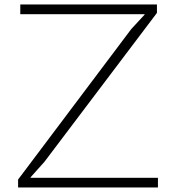

<svg xmlns="http://www.w3.org/2000/svg" viewBox="-20 -830 779 850"><path d="M679.2 -43V0H60.1V-35.2L561 -701.2L620.1 -765.1V-767.1H69.8V-810.1H674.8V-772.9L176.8 -113.8L115.2 -44.9V-43Z"/></svg>

Font: Sinkin Sans 200 X Light
Style: Regular
Weight: 200
Designer: Keith Bates
Foundry: K-Type
Version: Sinkin Sans (version 1.0)  by Keith Bates   •   © 2014   www